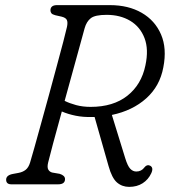

<svg xmlns="http://www.w3.org/2000/svg" viewBox="-20 -720 666 750"><path d="M571 -43.5Q559.5 -18.5 537.2 -4.2Q515 10 484.5 10Q457 10 437 -7.2Q417 -24.5 404 -71.5L349.5 -263Q344.5 -263 339 -263Q305 -262 275.5 -268Q246 -274 221.5 -284.5Q202.5 -215.5 187.5 -160Q172.5 -104.5 168 -85Q163.5 -66 168.8 -57.2Q174 -48.5 184 -46L213 -41Q234 -34.5 234 -20.5Q234 0 207 0H24.5Q4 0 4 -18Q4 -35.5 30 -40.5L51.5 -44.5Q68.5 -47.5 80 -56.5Q91.5 -65.5 97.5 -85Q102.5 -101 113.8 -141.5Q125 -182 140.2 -236.5Q155.5 -291 171.5 -350Q187.5 -409 202.2 -463.5Q217 -518 227.5 -558.2Q238 -598.5 241.5 -614.5Q245.5 -632.5 241.2 -641.8Q237 -651 220.5 -655L196 -660.5Q184.5 -663.5 180.8 -668.2Q177 -673 177 -680Q177.5 -700 203 -700H409Q481.5 -700 533.5 -670Q585.5 -640 609 -585.5Q632.5 -531 618 -457Q604.5 -383.5 551.2 -335.8Q498 -288 417 -271L469 -102.5Q478.5 -71.5 488.8 -60.8Q499 -50 512.5 -50Q532.5 -50 544.5 -66.5Q554 -78.5 566 -73Q581 -65.5 571 -43.5ZM310.5 -609.5Q306 -592.5 293.8 -548.5Q281.5 -504.5 265.5 -445.8Q249.5 -387 232.5 -326Q251.5 -316.5 277.2 -309.5Q303 -302.5 334 -302.5Q422.5 -302.5 477.5 -346Q532.5 -389.5 548 -464.5Q561.5 -527 544.5 -571.2Q527.5 -615.5 488.5 -638.8Q449.5 -662 396.5 -662Q351.5 -662 334.8 -649Q318 -636 310.5 -609.5Z"/></svg>

Font: Fraunces 72pt SuperSoft Light
Style: Italic
Weight: 300
Italic angle: -16°
Version: Version 1.000;[b76b70a41]